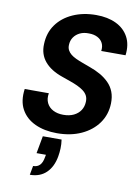

<svg xmlns="http://www.w3.org/2000/svg" viewBox="-105 -780 814 1128"><g transform="rotate(10 302.5 -216.0)"><path d="M268 12Q193 12 137 -14Q81 -40 54 -89.5Q27 -139 37 -211H181Q175 -178 187 -153Q199 -128 225 -114.5Q251 -101 286 -101Q322 -101 348 -113.5Q374 -126 388.5 -148Q403 -170 404 -199Q405 -220 397 -235.5Q389 -251 373 -263Q357 -275 336.5 -284.5Q316 -294 291.5 -302.5Q267 -311 242 -320Q172 -344 136 -387Q100 -430 103 -491Q105 -558 140.5 -607.5Q176 -657 237.5 -684.5Q299 -712 376 -712Q445 -712 495 -688Q545 -664 569.5 -618.5Q594 -573 586 -509H441Q445 -536 435 -556Q425 -576 403.5 -587Q382 -598 353 -598Q322 -599 299 -588Q276 -577 262.5 -557.5Q249 -538 248 -512Q247 -494 254 -480.5Q261 -467 274 -456.5Q287 -446 305.5 -437.5Q324 -429 346 -421Q368 -413 392 -404Q426 -392 455 -375.5Q484 -359 506.5 -336.5Q529 -314 540.5 -284Q552 -254 551 -215Q549 -148 512.5 -97Q476 -46 413 -17Q350 12 268 12ZM154 280 164 226Q189 226 204 210.5Q219 195 224 163L227 148H171L190 44H302Q306 71 305 96Q304 121 300 144Q289 208 251.5 244Q214 280 154 280Z"/></g></svg>

Font: DM Sans 16pt
Style: Bold Italic
Weight: 700
Italic angle: -10°
Version: Version 4.004;gftools[0.9.30]